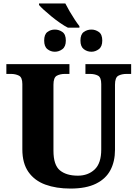

<svg xmlns="http://www.w3.org/2000/svg" viewBox="-20 -1087 799 1117"><path d="M375 -926Q355 -936 329 -954Q303 -972 278 -992.5Q253 -1013 234 -1030.5Q215 -1048 207 -1058V-1067H360Q370 -1047 384.5 -1022Q399 -997 414.5 -973.5Q430 -950 442 -935V-926ZM299 -786Q275 -786 256 -801Q237 -816 237 -851Q237 -887 256 -901Q275 -915 299 -915Q323 -915 343 -901Q363 -887 363 -851Q363 -816 343 -801Q323 -786 299 -786ZM512 -786Q487 -786 467.5 -801Q448 -816 448 -851Q448 -887 467.5 -901Q487 -915 512 -915Q535 -915 555 -901Q575 -887 575 -851Q575 -816 555 -801Q535 -786 512 -786ZM390 10Q307 10 244 -13Q181 -36 145.5 -86.5Q110 -137 110 -218V-598Q110 -637 90 -647Q70 -657 43 -657H17V-714H384V-657H358Q330 -657 310.5 -646.5Q291 -636 291 -594V-210Q291 -127 328.5 -96Q366 -65 433 -65Q492 -65 530.5 -101Q569 -137 569 -217V-598Q569 -637 550 -647Q531 -657 503 -657H477V-714H743V-657H717Q688 -657 668.5 -646.5Q649 -636 649 -594V-215Q649 -148 622.5 -97.5Q596 -47 538.5 -18.5Q481 10 390 10Z"/></svg>

Font: Noto Serif ExtraBold
Style: Regular
Weight: 800
Designer: Monotype Design Team
Foundry: Monotype Imaging Inc.
Version: Version 2.014